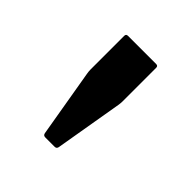

<svg xmlns="http://www.w3.org/2000/svg" viewBox="-88 -768 361 361"><g transform="rotate(45 92.5 -587.5)"><path d="M105 -465H80Q75 -465 74 -470L51 -605Q50 -611 50 -615V-705Q50 -710 55 -710H130Q135 -710 135 -705V-615Q135 -611 134 -605L111 -470Q110 -465 105 -465Z"/></g></svg>

Font: MFEK Sans
Style: Regular
Weight: 400
Designer: Owen Earl
Foundry: indestructible type*
Version: Version 0.001; ttfautohint (v1.8.4.7-5d5b)